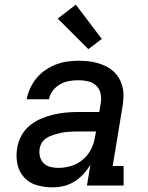

<svg xmlns="http://www.w3.org/2000/svg" viewBox="-20 -800 640 828"><path d="M206 8Q171 8 138.5 -1.5Q106 -11 84 -35Q62 -59 55 -92.5Q48 -126 54 -161Q58 -188 71.5 -213.5Q85 -239 107 -257.5Q129 -276 155.5 -287.5Q182 -299 209 -305.5Q236 -312 263 -314.5Q290 -317 317 -317H408L415 -359Q418 -380 413 -399.5Q408 -419 393.5 -432Q379 -445 359 -449.5Q339 -454 318 -454Q298 -454 278 -450.5Q258 -447 240 -437Q222 -427 208.5 -410Q195 -393 191 -372H95Q100 -397 110.5 -420Q121 -443 137.5 -463Q154 -483 176 -498Q198 -513 221.5 -522Q245 -531 269.5 -534.5Q294 -538 318 -538Q339 -538 359.5 -536Q380 -534 399.5 -528.5Q419 -523 436.5 -514.5Q454 -506 468.5 -493Q483 -480 493 -463Q503 -446 508 -426.5Q513 -407 512.5 -386.5Q512 -366 509 -345L466 -84H513V0H355L370 -90Q357 -68 339.5 -49Q322 -30 300 -16.5Q278 -3 254 2.5Q230 8 206 8ZM232 -76Q260 -76 287.5 -84.5Q315 -93 337.5 -112Q360 -131 373 -157Q386 -183 390 -211L394 -233H317Q305 -233 293 -232.5Q281 -232 269 -231Q257 -230 245 -227.5Q233 -225 221 -221.5Q209 -218 197.5 -213.5Q186 -209 175.5 -201Q165 -193 159 -182Q153 -171 151 -159Q148 -141 152.5 -124Q157 -107 169 -95.5Q181 -84 198 -80Q215 -76 232 -76ZM361 -588 229 -720 307 -780 419 -632Z"/></svg>

Font: Iosevka Curly Slab MdExObl
Style: Regular
Weight: 500
Width: 7
Italic angle: -9°
Monospace: yes
Designer: Belleve Invis
Foundry: Belleve Invis
Version: Version 11.1.0; ttfautohint (v1.8.3)